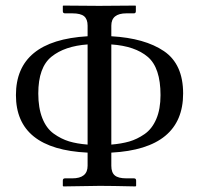

<svg xmlns="http://www.w3.org/2000/svg" viewBox="-20 -666 714 688"><path d="M293.9 -147.9V-506.8Q211.9 -501 164.6 -462.9Q117.2 -424.8 117.2 -331.1Q117.2 -279.3 131.6 -242.7Q146 -206.1 172.6 -187Q199.2 -168 227.5 -159.4Q255.9 -150.9 293.9 -147.9ZM378.9 -147.9Q415 -150.9 443.1 -158.9Q471.2 -167 498 -185.5Q524.9 -204.1 540 -239.5Q555.2 -274.9 555.2 -325.2Q555.2 -423.3 509.5 -462.2Q463.9 -501 378.9 -506.8ZM378.9 -71.8Q378.9 -47.9 391.4 -37.4Q403.8 -26.9 433.1 -26.9H460Q467.8 -26.9 467.8 -19V0L465.8 2Q377 0 337.9 0L207 2L205.1 0V-19Q205.1 -26.9 212.9 -26.9H238.8Q293.9 -26.9 293.9 -71.8V-119.1Q37.1 -131.3 37.1 -325.2Q37.1 -521 293.9 -536.1V-574.2Q293.9 -597.2 281.5 -607.7Q269 -618.2 238.8 -618.2H212.9Q205.1 -618.2 205.1 -626V-645L207 -646Q294.9 -645 335 -645L464.8 -646L466.8 -645V-626Q466.8 -618.2 460 -618.2H433.1Q378.9 -618.2 378.9 -574.2V-536.1Q499 -529.3 567.6 -482.7Q636.2 -436 636.2 -331.1Q636.2 -132.8 378.9 -119.1Z"/></svg>

Font: Linux Libertine Initials
Style: Initials
Weight: 400
Designer: Philipp H. Poll
Foundry: Philipp H. Poll
Version: Version 5.0.6